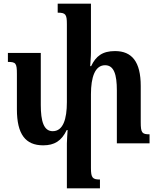

<svg xmlns="http://www.w3.org/2000/svg" viewBox="-20 -780 858 1045"><path d="M746 -115V-312C746 -444 698 -502 606 -502C538 -502 502 -475 476 -420H471C472 -444 475 -469 475 -495V-760H294V-711C337 -711 344 -702 344 -649V-224C344 -133 324 -66 267 -66C218 -66 202 -120 202 -209V-492H23V-443C66 -443 72 -436 72 -378V-185C72 -49 119 11 215 11C276 11 315 -13 343 -72H348C347 -48 344 -24 344 0V245H524V197C484 197 475 188 475 135V-267C475 -360 497 -425 552 -425C601 -425 616 -373 616 -288V0H794V-49C753 -49 746 -57 746 -115Z"/></svg>

Font: Noto Serif Armenian Condensed
Style: Bold
Weight: 700
Width: 3
Designer: Monotype Design Team
Foundry: Monotype Imaging Inc.
Version: Version 2.008